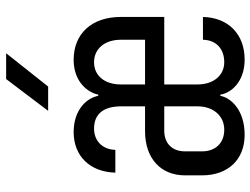

<svg xmlns="http://www.w3.org/2000/svg" viewBox="-118 -708 835 640"><g transform="rotate(-90 300.0 -387.5)"><path d="M332 -645 443 -785H357L251 -645ZM171 10C255 10 295 -37 301 -71H305C310 -37 346 10 422 10C507 10 562 -45 564 -129H488C487 -86 459 -58 413 -58C369 -58 339 -94 339 -147V-258H564V-403C564 -499 509 -560 421 -560C348 -560 312 -513 305 -478H301C295 -513 258 -560 180 -560C100 -560 47 -505 45 -421H121C122 -463 150 -492 192 -492C240 -492 266 -461 266 -402V-322H183C93 -322 36 -270 36 -189V-132C36 -46 88 10 171 10ZM339 -403C339 -455 367 -492 413 -492C459 -492 488 -455 488 -403V-322H339ZM188 -58C144 -58 116 -87 116 -132V-189C116 -231 142 -258 185 -258H266V-147C266 -94 234 -58 188 -58Z"/></g></svg>

Font: Tekne LDO Light
Style: Regular
Weight: 300
Monospace: yes
Designer: Alessio Laiso, Mario Rullo, Paolo Rosset
Foundry: Alessio Laiso
Version: Version 1.000;hotconv 1.0.109;makeotfexe 2.5.65596